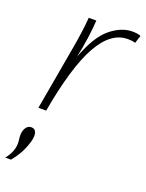

<svg xmlns="http://www.w3.org/2000/svg" viewBox="-177 -575 707 928"><g transform="rotate(20 176.5 -110.5)"><path d="M370 -455Q361 -458 352 -459Q343 -460 331 -460Q244 -460 182 -348.5Q120 -237 78 0H38L95 -323Q103 -367 109 -410Q115 -453 118 -492H157Q155 -455 148 -403Q141 -351 129 -296Q172 -411 227.5 -456.5Q283 -502 340 -502Q351 -502 363 -500.5Q375 -499 383 -495ZM-30 281Q-14 261 -5 239.5Q4 218 4 196Q4 185 2.5 175Q1 165 1 155Q1 131 11.5 115.5Q22 100 38 100Q66 100 66 135Q66 158 49 200Q32 242 -1 281Z"/></g></svg>

Font: Livvic ExtraLight
Style: Italic
Weight: 275
Italic angle: -10°
Designer: Jacques Le Bailly, Baron von Fonthausen
Version: Version 1.001; ttfautohint (v1.8.2)